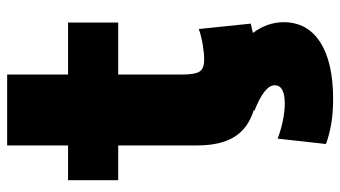

<svg xmlns="http://www.w3.org/2000/svg" viewBox="-227 -503 950 536"><g transform="rotate(-90 248.0 -235.0)"><path d="M114 200 129 65Q152 74 178.5 79.5Q205 85 227 85Q252 85 265 78Q278 71 278 57Q278 28 206 0L210 -1Q158 -17 134 -55.5Q110 -94 110 -160V-380H13V-520H110V-690H308V-520H453V-380H308V-200Q308 -165 316.5 -152.5Q325 -140 350 -140Q367 -140 391 -144Q415 -148 435 -155L450 -10L424 -4Q454 36 454 82Q454 148 398 184Q342 220 239 220Q168 220 114 200Z"/></g></svg>

Font: Enso Black
Style: Regular
Weight: 900
Designer: Coji Morishita
Foundry: UNDERFOREST DESIGN
Version: Version 1.000